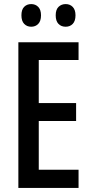

<svg xmlns="http://www.w3.org/2000/svg" viewBox="-20 -921 449 941"><path d="M365 0H70V-714H365V-627H170V-416H353V-328H170V-89H365ZM85 -846Q85 -874 98.5 -887.5Q112 -901 133 -901Q154 -901 167.5 -887Q181 -873 181 -846Q181 -818 167.5 -804Q154 -790 133 -790Q112 -790 98.5 -804Q85 -818 85 -846ZM253 -846Q253 -874 267 -887.5Q281 -901 302 -901Q323 -901 336.5 -887Q350 -873 350 -846Q350 -818 336.5 -804Q323 -790 302 -790Q280 -790 266.5 -804Q253 -818 253 -846Z"/></svg>

Font: Noto Sans Ethiopic ExtraCondensed Medium
Style: Regular
Weight: 500
Width: 2
Designer: Monotype Design Team
Foundry: Monotype Imaging Inc.
Version: Version 2.102; ttfautohint (v1.8.4.7-5d5b)